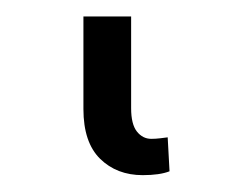

<svg xmlns="http://www.w3.org/2000/svg" viewBox="-20 23 297 229"><path d="M150.2 231.9Q119.3 231.9 99.4 212.4Q79.5 192.8 79.5 153.1V42.6H136.4V152Q136.4 171.2 143.3 179.9Q150.2 188.6 160.5 188.6Q165.5 188.6 171.3 187.9Q177.2 187.1 180 186.8L182.2 227.3Q170.5 231.9 150.2 231.9Z"/></svg>

Font: Inter Zeller Light
Style: Regular
Weight: 300
Designer: Rasmus Andersson; Joe Bland
Foundry: zeller
Version: Version 3.015;git-dec3a8cb1